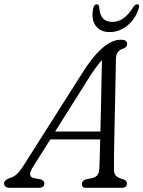

<svg xmlns="http://www.w3.org/2000/svg" viewBox="-52 -896 684 916"><path d="M104 -97.5Q76.5 -53.5 110.5 -46L141.5 -40.5Q160 -35 159.5 -21Q159.5 0 133 0H-3.5Q-32.5 0 -32.5 -21Q-32 -37.5 -3.5 -47.5Q28 -55 56 -99.5L338 -543.5Q391 -628 436.8 -667.2Q482.5 -706.5 525 -706.5Q554.5 -706.5 554.5 -686.5Q554.5 -670.5 535.5 -664Q519 -659 510 -647Q501 -635 501 -612Q500.5 -572 499.2 -517.5Q498 -463 496.8 -402.2Q495.5 -341.5 494.2 -282Q493 -222.5 492.2 -171.8Q491.5 -121 491.5 -87.5Q491.5 -66.5 502 -56.5Q512.5 -46.5 538 -40Q553.5 -35 553.5 -20.5Q553 0 528.5 0H358.5Q338 0 338.5 -18.5Q338.5 -33 357 -40L391 -47Q421 -55.5 422 -91.5Q423 -117.5 424 -153.2Q425 -189 426 -231H188ZM368.5 -518.5 211 -268.5H427Q428.5 -326 429.8 -387Q431 -448 432.2 -505.8Q433.5 -563.5 434.5 -609.5Q421 -595 404.2 -572.2Q387.5 -549.5 368.5 -518.5ZM484 -791.5Q541.5 -791.5 584.5 -863.5Q593.5 -875.5 602 -875.5Q616 -875.5 610 -857Q594.5 -806 556.2 -774.5Q518 -743 471.5 -743Q424.5 -743 403.2 -775Q382 -807 393 -857.5Q397 -875.5 410.5 -875.5Q419 -875.5 421.5 -863.5Q424 -791.5 484 -791.5Z"/></svg>

Font: Fraunces 72pt SuperSoft Light
Style: Italic
Weight: 300
Italic angle: -16°
Version: Version 1.000;[b76b70a41]